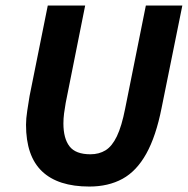

<svg xmlns="http://www.w3.org/2000/svg" viewBox="-20 -672 689 704"><path d="M307.6 12Q192.5 12 134 -43.9Q75.4 -99.7 75.4 -214.6Q75.4 -237.1 79.9 -266Q84.4 -294.9 88.4 -319.7L155.2 -651.8H292.3L220.9 -294.7Q217.3 -274.8 214.9 -256.1Q212.5 -237.3 212.5 -219.3Q212.5 -164.5 234.9 -135.4Q257.3 -106.3 311.6 -106.3Q343.2 -106.3 367 -120.9Q390.9 -135.6 408.5 -172.2Q426.2 -208.9 439 -274.3L514.8 -651.8H648.6L572.5 -276.1Q551.9 -172.1 516.4 -108.5Q481 -44.8 429.3 -16.4Q377.5 12 307.6 12Z"/></svg>

Font: Source Sans Variable
Style: Italic
Weight: 200
Italic angle: -11°
Designer: Paul D. Hunt
Foundry: Adobe Systems Incorporated
Version: Version 3.006;hotconv 1.0.111;makeotfexe 2.5.65597